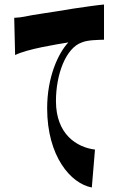

<svg xmlns="http://www.w3.org/2000/svg" viewBox="-20 -780 540 851"><path d="M43 -701 47 -536C101 -563 229 -583 283 -592C237 -543 189 -437 189 -300C189 -87 294 34 387 51L401 -117C320 -127 228 -185 228 -332C228 -451 272 -568 343 -592C369 -603 413 -603 441 -604V-760C408 -757 361 -750 306 -742C214 -726 120 -714 87 -706C78 -704 62 -702 43 -701Z"/></svg>

Font: 寒蝉无机体 CompactMedium
Style: Regular
Weight: 500
Width: 3
Designer: ChillTanhei {Warren2060}; 
Source Han Sans {Ryoko NISHIZUKA 西塚涼子 (kana, bopomofo & ideographs); Paul D. Hunt (Latin, Gre
Foundry: ChillType&Adobe
Version: Version 1.000;Glyphs 3.1.1 (3135)